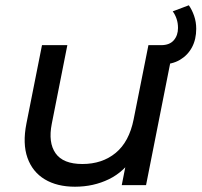

<svg xmlns="http://www.w3.org/2000/svg" viewBox="-20 -701 763 727"><path d="M264 6Q196 6 149.5 -22Q103 -50 84 -103.5Q65 -157 80 -233L139 -530H235L176 -232Q162 -161 190.5 -120.5Q219 -80 292 -80Q367 -80 418 -122Q469 -164 486 -249L542 -530H638L533 0H441L471 -152L488 -111Q451 -51 392.5 -22.5Q334 6 264 6ZM572 -457V-530H590Q622 -530 638 -548.5Q654 -567 654 -595Q654 -614 648.5 -630Q643 -646 634 -658L695 -681Q707 -664 715 -641Q723 -618 723 -592Q723 -552 707 -522Q691 -492 661.5 -474.5Q632 -457 590 -457Z"/></svg>

Font: MOST Montserrat Medium
Style: Italic
Weight: 500
Italic angle: -11.3°
Designer: Julieta Ulanovsky
Foundry: Julieta Ulanovsky
Version: Version 8.000;March 11, 2024;FontCreator 15.0.0.2926 64-bit